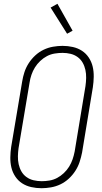

<svg xmlns="http://www.w3.org/2000/svg" viewBox="-20 -985 540 1013"><path d="M199 8Q171 8 144.5 2Q118 -4 96.5 -18Q75 -32 60.5 -54Q46 -76 40 -101.5Q34 -127 34.5 -155Q35 -183 39 -210L97 -555Q101 -580 109 -604.5Q117 -629 131.5 -651.5Q146 -674 166 -692.5Q186 -711 210 -722.5Q234 -734 260 -738.5Q286 -743 310 -743Q338 -743 364.5 -737Q391 -731 412.5 -717Q434 -703 448.5 -681Q463 -659 469 -633.5Q475 -608 474.5 -580Q474 -552 470 -525L413 -180Q408 -155 400 -130.5Q392 -106 377.5 -83.5Q363 -61 343 -42.5Q323 -24 299 -12.5Q275 -1 249 3.5Q223 8 199 8ZM200 -29Q220 -29 241 -32.5Q262 -36 281 -46Q300 -56 316.5 -71.5Q333 -87 344.5 -105.5Q356 -124 363 -144.5Q370 -165 374 -186L431 -531Q434 -552 434.5 -574Q435 -596 430.5 -616.5Q426 -637 416 -654.5Q406 -672 389.5 -684Q373 -696 352.5 -701Q332 -706 310 -706Q290 -706 268.5 -702.5Q247 -699 228 -689Q209 -679 192.5 -663.5Q176 -648 164.5 -629.5Q153 -611 146 -590.5Q139 -570 136 -549L78 -204Q75 -183 74.5 -161Q74 -139 78.5 -118.5Q83 -98 93 -80.5Q103 -63 119.5 -51Q136 -39 157 -34Q178 -29 200 -29ZM334 -807 247 -945 283 -965 363 -823Z"/></svg>

Font: Iosevka Extralight
Style: Italic
Weight: 200
Italic angle: -9°
Monospace: yes
Designer: Belleve Invis
Foundry: Belleve Invis
Version: Version 32.5.0; ttfautohint (v1.8.4)